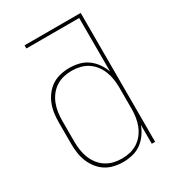

<svg xmlns="http://www.w3.org/2000/svg" viewBox="-180 -838 859 948"><g transform="rotate(-30 250.0 -363.5)"><path d="M243 8Q217 8 191 2Q165 -4 143.5 -18Q122 -32 106 -53Q90 -74 80.5 -98Q71 -122 67.5 -148Q64 -174 64 -200V-320Q64 -346 67.5 -372Q71 -398 80.5 -422Q90 -446 106 -467Q122 -488 143.5 -502Q165 -516 191 -522Q217 -528 243 -528Q270 -528 297 -521.5Q324 -515 346 -499Q368 -483 384 -460.5Q400 -438 409 -412V-717H108V-735H428V0H409V-108Q400 -82 384 -59.5Q368 -37 346 -21Q324 -5 297 1.5Q270 8 243 8ZM246 -10Q270 -10 293 -15.5Q316 -21 336 -34Q356 -47 370.5 -66Q385 -85 393.5 -107Q402 -129 405.5 -152.5Q409 -176 409 -200V-320Q409 -344 405.5 -367.5Q402 -391 393.5 -413Q385 -435 370.5 -454Q356 -473 336 -486Q316 -499 293 -504.5Q270 -510 246 -510Q222 -510 199 -504.5Q176 -499 156 -486Q136 -473 121.5 -454Q107 -435 98.5 -413Q90 -391 86.5 -367.5Q83 -344 83 -320V-200Q83 -176 86.5 -152.5Q90 -129 98.5 -107Q107 -85 121.5 -66Q136 -47 156 -34Q176 -21 199 -15.5Q222 -10 246 -10Z"/></g></svg>

Font: Iosevka Thin
Style: Regular
Weight: 100
Monospace: yes
Designer: Belleve Invis
Foundry: Belleve Invis
Version: Version 32.5.0; ttfautohint (v1.8.4)